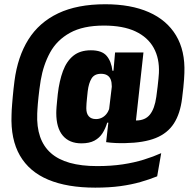

<svg xmlns="http://www.w3.org/2000/svg" viewBox="-20 -690 896 882"><path d="M354 -31.5Q298.5 -31.5 268.5 -67Q238.5 -102.5 238.5 -171Q238.5 -176 238.8 -182.8Q239 -189.5 239.8 -199.2Q240.5 -209 242 -223.5Q243.5 -238 245.5 -258.5Q252.5 -318.5 269.2 -363.8Q286 -409 317 -434Q348 -459 397.5 -459Q448 -459 469.8 -433.5Q491.5 -408 496.5 -365H531.5L493 -280Q493.5 -284 493.5 -287.5Q493.5 -291 493.5 -294Q493.5 -312 488.5 -324.8Q483.5 -337.5 472.5 -344.2Q461.5 -351 444 -351Q414 -351 400.8 -329.8Q387.5 -308.5 383 -271.5Q381 -251.5 379.5 -238Q378 -224.5 377.5 -216Q377 -207.5 376.8 -202.2Q376.5 -197 376.5 -192.5Q376.5 -168.5 387.8 -155.8Q399 -143 421 -143Q435 -143 447 -148.8Q459 -154.5 468 -165.2Q477 -176 482.5 -191.5L504.5 -126.5H472.5Q464.5 -99.5 450.8 -78Q437 -56.5 413.8 -44Q390.5 -31.5 354 -31.5ZM467.5 -37 480 -146.5 478.5 -165.5 498.5 -332.5 500 -350.5 508.5 -447.5 509 -449H639L595.5 -55ZM567 -140Q577.5 -138 585 -137.2Q592.5 -136.5 605 -136.5Q647 -136.5 668.8 -163.8Q690.5 -191 698 -245Q702 -272.5 704.2 -293.2Q706.5 -314 708 -329.2Q709.5 -344.5 710 -354.5Q713 -421.5 686 -470.2Q659 -519 602.2 -545.8Q545.5 -572.5 457.5 -572.5Q361.5 -572.5 301.5 -539.2Q241.5 -506 210.2 -449Q179 -392 167 -321Q163.5 -299 161 -279.8Q158.5 -260.5 156.8 -243.8Q155 -227 153.8 -213Q152.5 -199 152 -187.8Q151.5 -176.5 151 -168Q146 -47 213.5 13Q281 73 426 73Q490.5 73 543.8 65Q597 57 641 43.2Q685 29.5 720.5 13.5L702 120Q666 134.5 625 146.2Q584 158 533.2 165Q482.5 172 417.5 172Q289 172 201.8 135.5Q114.5 99 71.5 24.5Q28.5 -50 33 -162.5Q33 -172 33.8 -184.8Q34.5 -197.5 35.8 -212.5Q37 -227.5 38.5 -244.5Q40 -261.5 42 -280Q44 -298.5 46.5 -318Q61 -429.5 110.2 -508.2Q159.5 -587 247.2 -628.8Q335 -670.5 463.5 -670.5Q581 -670.5 663.5 -634.2Q746 -598 788.5 -527.5Q831 -457 827 -354.5Q826.5 -342 825.5 -325.5Q824.5 -309 822.2 -287.5Q820 -266 816.5 -238.5Q808 -168 778.8 -122.8Q749.5 -77.5 695 -55.8Q640.5 -34 554 -32.5Q533.5 -32 511 -33Q488.5 -34 467.5 -37Z"/></svg>

Font: Anek Tamil Medium
Style: Bold
Weight: 700
Version: Version 1.003